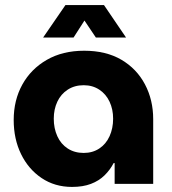

<svg xmlns="http://www.w3.org/2000/svg" viewBox="-20 -725 677 757"><path d="M264 12Q196 12 144 -23Q92 -58 63 -117.5Q34 -177 34 -252Q34 -330 68 -391.5Q102 -453 164.5 -489Q227 -525 312 -525Q398 -525 458.5 -489.5Q519 -454 551.5 -392.5Q584 -331 584 -255V0H432V-82H428Q414 -55 392 -33.5Q370 -12 338.5 0Q307 12 264 12ZM310 -122Q345 -122 371.5 -139.5Q398 -157 412 -188Q426 -219 426 -257Q426 -294 412 -324Q398 -354 371.5 -371.5Q345 -389 310 -389Q274 -389 247 -371.5Q220 -354 206 -324Q192 -294 192 -257Q192 -219 206 -188Q220 -157 247 -139.5Q274 -122 310 -122ZM150 -577 238 -705H390L477 -577H358L313 -644L270 -577Z"/></svg>

Font: MuseoModerno Thin
Style: Bold
Weight: 700
Version: Version 1.003